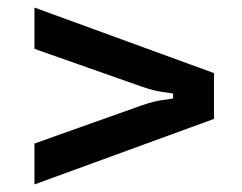

<svg xmlns="http://www.w3.org/2000/svg" viewBox="-20 -598 638 507"><path d="M71 -111V-219L355 -320Q387 -331 410 -334Q433 -337 437 -338V-351Q433 -352 410 -355Q387 -358 355 -369L71 -469V-578L545 -405V-284Z"/></svg>

Font: Open Sauce Sans SemiBold Italic
Style: Regular
Weight: 600
Italic angle: -10°
Designer: Alfredo Marco Pradil
Foundry: Creative Sauce Fz LLC
Version: Version 1.477